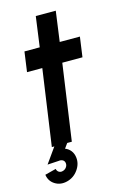

<svg xmlns="http://www.w3.org/2000/svg" viewBox="-152 -716 632 965"><g transform="rotate(-15 164.5 -233.5)"><path d="M309.5 -396H204.5L148 0H44L100.5 -396H21L35.5 -500H115L136.5 -657H240.5L219 -500H324ZM73.5 186.5Q38 195.5 9.5 177.8Q-19 160 -23.5 126L34.5 111Q36 122 45.2 128Q54.5 134 66 130.5Q78 127.5 85.2 117.5Q92.5 107.5 91 96Q89.5 84.5 80.5 79.2Q71.5 74 59.5 76L0.5 79.5L84 -38L130.5 -9L106 25Q123.5 31.5 135 46.2Q146.5 61 149 81.5Q153.5 115.5 131.5 146.5Q109.5 177.5 73.5 186.5Z"/></g></svg>

Font: Urbanist SemiBold
Style: Italic
Weight: 600
Italic angle: -8°
Designer: Corey Hu
Foundry: Corey Hu
Version: Version 1.321; ttfautohint (v1.8.4.7-5d5b)